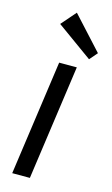

<svg xmlns="http://www.w3.org/2000/svg" viewBox="-121 -826 509 872"><g transform="rotate(15 133.5 -390.0)"><path d="M191 -540 115 0H32L108 -540ZM267 -627 235 -590 67 -711 127 -780Z"/></g></svg>

Font: Pathway Extreme Condensed
Style: Italic
Weight: 400
Width: 3
Italic angle: -8°
Version: Version 1.001;gftools[0.9.26]